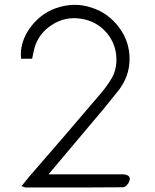

<svg xmlns="http://www.w3.org/2000/svg" viewBox="-20 -1124 656 814"><path d="M116.2 -875Q102.5 -875 91.8 -875Q81.1 -875 69.3 -875Q68.4 -884.8 68.4 -894.5Q68.4 -948.2 104.5 -1002Q148.4 -1064.5 215.8 -1088.9Q256.8 -1103.5 297.9 -1103.5Q331.1 -1103.5 364.3 -1092.8Q437.5 -1071.3 485.4 -1006.8Q529.3 -948.2 529.3 -874Q529.3 -799.8 481.4 -739.3Q418.9 -660.2 352.5 -583Q287.1 -505.9 221.7 -427.7Q213.9 -418.9 206.1 -409.2Q198.2 -399.4 185.5 -384.8Q204.1 -384.8 217.8 -384.8Q230.5 -384.8 242.2 -384.8Q306.6 -384.8 371.1 -384.8Q434.6 -384.8 499 -384.8Q514.6 -384.8 523.4 -378.9Q529.3 -375 530.3 -366.2Q530.3 -362.3 528.3 -356.4Q526.4 -348.6 517.6 -338.9Q508.8 -330.1 501 -330.1Q413.1 -329.1 324.2 -329.1Q309.6 -329.1 294.9 -329.1Q191.4 -329.1 87.9 -329.1Q85 -329.1 82 -331.1Q78.1 -332 71.3 -335Q80.1 -345.7 88.9 -356.4Q97.7 -367.2 105.5 -377Q180.7 -463.9 255.9 -550.8Q330.1 -637.7 405.3 -725.6Q431.6 -755.9 452.1 -790Q472.7 -824.2 473.6 -867.2Q474.6 -934.6 432.6 -984.4Q389.6 -1035.2 321.3 -1044.9Q255.9 -1054.7 200.2 -1018.6Q143.6 -982.4 126 -919.9Q123 -909.2 121.1 -898.4Q119.1 -888.7 116.2 -875Z"/></svg>

Font: Das Gitter
Style: Book
Weight: 400
Version: Version 006.000